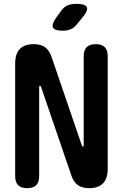

<svg xmlns="http://www.w3.org/2000/svg" viewBox="-20 -970 640 1000"><path d="M59 -639Q59 -690 83.5 -715Q108 -740 155 -740Q194 -740 215.5 -723.5Q237 -707 248 -675L406 -213Q407 -210 408.5 -208.5Q410 -207 412 -207Q414 -207 415 -208.5Q416 -210 416 -213V-677Q416 -709 431.5 -724.5Q447 -740 479 -740Q510 -740 525.5 -724.5Q541 -709 541 -677V-91Q541 -40 516.5 -15Q492 10 445 10Q406 10 384.5 -6.5Q363 -23 352 -55L194 -517Q193 -520 191.5 -521.5Q190 -523 188 -523Q186 -523 185 -521.5Q184 -520 184 -517V-53Q184 -21 168.5 -5.5Q153 10 121 10Q90 10 74.5 -5.5Q59 -21 59 -53ZM309 -810Q264 -810 256 -827Q248 -844 274 -880L299 -914Q315 -936 334 -943Q353 -950 379 -950Q424 -950 432 -932.5Q440 -915 411 -881L381 -844Q367 -826 349 -818Q331 -810 309 -810Z"/></svg>

Font: Maple Mono Normal NL
Style: Bold
Weight: 700
Monospace: yes
Designer: subframe7536
Version: Version 7.000